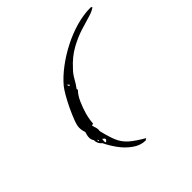

<svg xmlns="http://www.w3.org/2000/svg" viewBox="-159 -652 853 853"><g transform="rotate(-45 268.0 -225.5)"><path d="M284 70Q253 70 224 49.5Q195 29 173.5 -1Q152 -31 140 -57Q122 -71 122 -94Q115 -104 115 -117Q115 -125 117 -132.5Q119 -140 121 -147Q115 -162 115 -179Q115 -193 124.5 -218Q134 -243 147.5 -271.5Q161 -300 175 -324Q189 -348 198 -359Q225 -391 263.5 -420Q302 -449 347 -472Q392 -495 438.5 -508Q485 -521 527 -521Q532 -521 536 -517Q524 -506 496.5 -498Q469 -490 432 -478.5Q395 -467 355.5 -445Q316 -423 281 -384Q265 -368 254 -348Q243 -328 229 -309L230 -302Q214 -286 201.5 -258.5Q189 -231 181 -202Q173 -173 172 -149L162 -145Q164 -138 167 -129Q170 -120 170 -112Q170 -107 169 -104Q180 -57 192 -29Q204 -1 227.5 19.5Q251 40 293 64ZM218 -341 220 -343V-345L211 -353L214 -342ZM134 -75 138 -78 134 -85 133 -81ZM156 -50 163 -58 162 -64 152 -72Q151 -67 151 -61.5Q151 -56 151 -51Z"/></g></svg>

Font: Kolker Brush
Style: Regular
Weight: 400
Designer: Robert E. Leuschke
Foundry: Robert E. Leuschke
Version: Version 1.010; ttfautohint (v1.8.3)